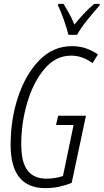

<svg xmlns="http://www.w3.org/2000/svg" viewBox="-20 -964 537 994"><path d="M379 -784Q397 -817 433.5 -862.5Q470 -908 495 -935L497 -944H468Q441 -922 415 -894Q389 -866 365 -837Q352 -869 336.5 -897Q321 -925 309 -944H282L280 -935Q293 -911 310.5 -861.5Q328 -812 334 -784ZM351 -17 425 -365H281L270 -317H361L306 -53Q266 -39 221 -39Q156 -39 123 -81Q90 -123 90 -218Q90 -327 121 -432.5Q152 -538 210 -607Q268 -676 348 -676Q407 -676 459 -637L487 -682Q462 -700 428.5 -712.5Q395 -725 352 -725Q255 -725 184 -652.5Q113 -580 74 -463.5Q35 -347 35 -214Q35 10 215 10Q251 10 284.5 3Q318 -4 351 -17Z"/></svg>

Font: Noto Sans Display Condensed Light
Style: Italic
Weight: 300
Width: 3
Designer: Monotype Design team
Foundry: Monotype Imaging Inc.
Version: 1.000